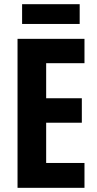

<svg xmlns="http://www.w3.org/2000/svg" viewBox="-20 -900 467 920"><path d="M384.8 0H64V-713.9H384.8V-597.2H201.2V-429.2H372.1V-312H201.2V-119.1H384.8ZM361.8 -879.9V-785.2H85.9V-879.9Z"/></svg>

Font: Open Sans Condensed
Style: Regular
Weight: 400
Width: 3
Designer: Monotype Design Team
Foundry: Monotype Imaging Inc.
Version: Version 3.000